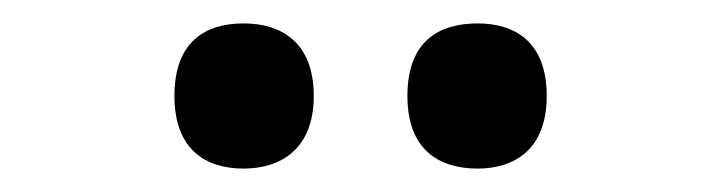

<svg xmlns="http://www.w3.org/2000/svg" viewBox="-20 -770 617 164"><path d="M388 -626C419 -626 447 -642 447 -688C447 -735 419 -750 388 -750C355 -750 328 -735 328 -688C328 -642 355 -626 388 -626ZM188 -626C219 -626 248 -642 248 -688C248 -735 219 -750 188 -750C156 -750 129 -735 129 -688C129 -642 156 -626 188 -626Z"/></svg>

Font: Noto Serif Georgian SemiBold
Style: Regular
Weight: 600
Designer: Monotype Design Team, Akaki Razmadze
Foundry: Google LLC
Version: Version 2.003